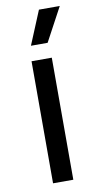

<svg xmlns="http://www.w3.org/2000/svg" viewBox="-81 -720 378 756"><g transform="rotate(-10 108.0 -341.5)"><path d="M68 0V-488H149V0ZM132 -683H215V-682.5L143 -548.5H76.5V-549Z"/></g></svg>

Font: Anek Odia Medium
Style: Regular
Weight: 400
Version: Version 1.003